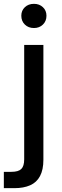

<svg xmlns="http://www.w3.org/2000/svg" viewBox="-46 -760 321 1000"><path d="M-26 220V135H13Q50 135 65 120Q80 105 80 70V-526H180V72Q180 124 162.5 157Q145 190 111 205Q77 220 29 220ZM131 -614Q102 -614 83.5 -632Q65 -650 65 -678Q65 -705 83.5 -722.5Q102 -740 131 -740Q159 -740 177.5 -722.5Q196 -705 196 -678Q196 -650 177.5 -632Q159 -614 131 -614Z"/></svg>

Font: DM Sans 9pt Medium
Style: Regular
Weight: 500
Version: Version 4.004;gftools[0.9.30]